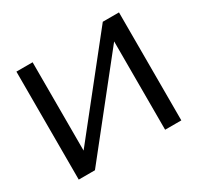

<svg xmlns="http://www.w3.org/2000/svg" viewBox="-114 -635 794 770"><g transform="rotate(-30 282.5 -250.0)"><path d="M45 0H120L445 -409V0H520V-500H445L120 -91V-500H45Z"/></g></svg>

Font: LT Wave Light
Style: Regular
Weight: 300
Designer: Daniel Lyons
Version: Version 2.5 (Glyphs App)